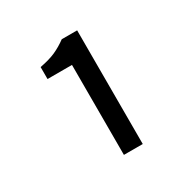

<svg xmlns="http://www.w3.org/2000/svg" viewBox="-109 -978 629 638"><g transform="rotate(-30 205.5 -659.0)"><path d="M191.9 -440.9V-786.1H98.1V-832Q134.8 -838.9 158.7 -849.6Q182.6 -860.4 205.1 -877H264.2V-440.9Z"/></g></svg>

Font: Source Han Sans CN
Style: Regular
Weight: 400
Designer: Ryoko NISHIZUKA  (kana, bopomofo & ideographs); Paul D. Hunt (Latin, Greek & Cyrillic); Sandoll Communications , Soo-you
Foundry: Adobe
Version: Version 2.004;hotconv 1.0.118;makeotfexe 2.5.65603